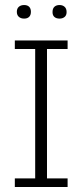

<svg xmlns="http://www.w3.org/2000/svg" viewBox="-20 -744 328 764"><path d="M39 0V-34H120V-549H39V-583H249V-549H167V-34H249V0ZM76 -670Q63 -670 55 -677Q47 -684 47 -697Q47 -710 55 -717Q63 -724 76 -724Q89 -724 96 -717Q103 -710 103 -697Q103 -684 96 -677Q89 -670 76 -670ZM217 -670Q204 -670 196.5 -676.5Q189 -683 189 -696Q189 -710 196.5 -717Q204 -724 217 -724Q229 -724 237 -717Q245 -710 245 -696Q245 -683 237 -676.5Q229 -670 217 -670Z"/></svg>

Font: Rokkitt ExtraLight
Style: Regular
Weight: 250
Version: Version 3.103